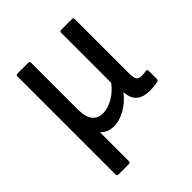

<svg xmlns="http://www.w3.org/2000/svg" viewBox="-189 -604 905 905"><g transform="rotate(-45 263.5 -151.5)"><path d="M77 185Q67 185 67 175V-479Q67 -488 77 -488H149Q158 -488 158 -479V-167Q158 -117 177 -93.5Q196 -70 229 -70Q262 -70 297.5 -90.5Q333 -111 358 -145V-479Q358 -488 368 -488H440Q449 -488 449 -479V-118Q449 -86 457 -76Q465 -66 484 -66Q491 -66 498.5 -67Q506 -68 514 -69Q523 -69 523 -61V-4Q523 3 514 6Q503 8 489 9.5Q475 11 464 11Q419 11 395 -8.5Q371 -28 368 -71V-73Q338 -34 298.5 -12Q259 10 225 10Q180 10 156 -18V175Q156 185 146 185Z"/></g></svg>

Font: Sofia Sans Semi Condensed Medium
Style: Regular
Weight: 500
Designer: Botio Nikoltchev, Ani Petrova
Foundry: lettersoup
Version: Version 4.100